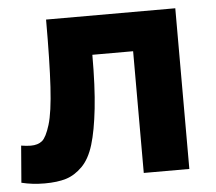

<svg xmlns="http://www.w3.org/2000/svg" viewBox="-44 -584 719 638"><g transform="rotate(-5 315.5 -265.0)"><path d="M132 -536H563V0H411V-406H275Q275 -300 267 -227Q259 -154 245 -108Q231 -62 206 -37Q181 -12 152 -3Q123 6 80 6Q39 6 3 -3L13 -126Q31 -123 45 -123Q69 -123 83 -134.5Q97 -146 109.5 -186.5Q122 -227 127 -311.5Q132 -396 132 -536Z"/></g></svg>

Font: Quicksand
Style: Bold
Weight: 700
Version: Version 3.000